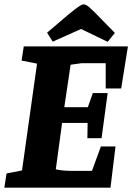

<svg xmlns="http://www.w3.org/2000/svg" viewBox="-33 -861 607 881"><path d="M-13 0 -3 -65 68 -79 137 -569 66 -583 76 -648H554L523 -455H452V-571H341L291 -564L262 -369H370L393 -434H461L433 -227H368L369 -297H252L223 -84Q240 -80 259.5 -78.5Q279 -77 298 -77H389L430 -189H497L474 0ZM461 -669 339 -728 209 -670 183 -711 278 -792Q294 -805 308 -816Q322 -827 333 -834Q344 -841 350 -841Q356 -841 362 -838Q368 -835 377 -827.5Q386 -820 400 -806L494 -710Z"/></svg>

Font: Faustina ExtraBold
Style: Italic
Weight: 800
Italic angle: -8°
Designer: Alfonso Garcia
Foundry: http://www.omnibus-type.com
Version: Version 1.200